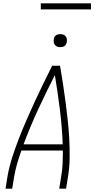

<svg xmlns="http://www.w3.org/2000/svg" viewBox="-20 -1128 564 1148"><path d="M13 0 25 -74Q35 -131 53 -187Q71 -243 92.5 -298.5Q114 -354 138 -409Q162 -464 187 -518.5Q212 -573 238.5 -627Q265 -681 292 -735H339Q348 -681 356.5 -627Q365 -573 372 -518.5Q379 -464 385 -409Q391 -354 394 -298.5Q397 -243 396.5 -186.5Q396 -130 387 -74L375 0H334L346 -74Q353 -112 354.5 -151Q356 -190 356 -228H108Q94 -190 83 -151.5Q72 -113 65 -74L53 0ZM355 -265Q351 -370 338 -473.5Q325 -577 308 -679Q256 -577 208 -473.5Q160 -370 121 -265ZM340 -846Q331 -846 322.5 -849Q314 -852 308.5 -859Q303 -866 301.5 -875.5Q300 -885 302 -895Q303 -901 306 -907Q309 -913 315 -917Q321 -921 327.5 -922.5Q334 -924 340 -924Q350 -924 358.5 -921Q367 -918 372.5 -911Q378 -904 379.5 -894.5Q381 -885 379 -875Q378 -869 374.5 -863Q371 -857 365.5 -853Q360 -849 353.5 -847.5Q347 -846 340 -846ZM224 -1072V-1108H524V-1072Z"/></svg>

Font: Iosevka Curly XLtObl
Style: Regular
Weight: 200
Italic angle: -9°
Monospace: yes
Designer: Belleve Invis
Foundry: Belleve Invis
Version: Version 11.1.0; ttfautohint (v1.8.3)